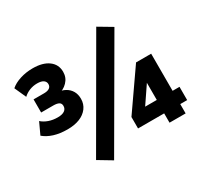

<svg xmlns="http://www.w3.org/2000/svg" viewBox="-157 -942 1236 1178"><g transform="rotate(-30 461.0 -352.5)"><path d="M184 -277Q130 -277 88.5 -290Q47 -303 19 -327L57 -409Q77 -391 105.5 -381Q134 -371 168 -371Q200 -371 216.5 -382.5Q233 -394 233 -415Q233 -433 219.5 -440.5Q206 -448 180 -448H94V-541H168Q193 -541 206.5 -550Q220 -559 220 -577Q220 -594 205.5 -604.5Q191 -615 161 -615Q133 -615 107.5 -605Q82 -595 63 -577L26 -659Q52 -682 94 -695.5Q136 -709 184 -709Q255 -709 295.5 -679Q336 -649 336 -597Q336 -556 308.5 -527.5Q281 -499 241 -492V-506Q273 -504 297 -490.5Q321 -477 334.5 -454Q348 -431 348 -399Q348 -362 327 -334Q306 -306 269.5 -291.5Q233 -277 184 -277ZM335 30 240 -27 650 -735 746 -678ZM745 0V-66H560V-147L752 -423H859V-160H908V-66H859V0ZM747 -160V-308H765L653 -143V-160Z"/></g></svg>

Font: Nunito Sans 12pt ExtraLight ExtraBold
Style: Regular
Weight: 800
Version: Version 3.101;gftools[0.9.27]